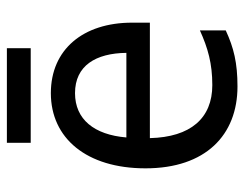

<svg xmlns="http://www.w3.org/2000/svg" viewBox="-98 -620 727 572"><g transform="rotate(-90 266.0 -333.5)"><path d="M409 -677H127V-606H409ZM275 -546C141 -546 51 -440 51 -264C51 -85 150 10 295 10C365 10 410 -1 462 -25V-102C409 -78 363 -65 299 -65C200 -65 144 -130 141 -251H485V-304C485 -450 405 -546 275 -546ZM275 -474C357 -474 394 -412 395 -321H143C151 -417 197 -474 275 -474Z"/></g></svg>

Font: Noto Sans Thai
Style: Regular
Weight: 400
Designer: Monotype Design Team
Foundry: Monotype Imaging Inc.
Version: Version 1.901